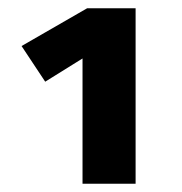

<svg xmlns="http://www.w3.org/2000/svg" viewBox="-20 -763 440 463"><path d="M307 -743V-320H179V-622L89 -566L32 -652L190 -743Z"/></svg>

Font: FiraGO ExtraBold
Style: Regular
Weight: 800
Designer: bBox Type
Foundry: bBox Type GmbH
Version: Version 1.001;PS 001.001;hotconv 1.0.88;makeotf.lib2.5.64775